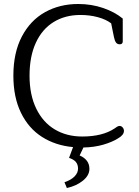

<svg xmlns="http://www.w3.org/2000/svg" viewBox="-20 -727 694 962"><path d="M303 186Q336 175 353.5 157Q371 139 371 118Q371 98 360.5 85Q350 72 326 64L346 10Q258 2 190.5 -41Q123 -84 85 -162Q47 -240 47 -348Q47 -463 89.5 -544Q132 -625 205.5 -666Q279 -707 372 -707Q438 -707 496.5 -687Q555 -667 595 -634V-520Q595 -505 580 -505Q568 -505 561.5 -513.5Q555 -522 551 -541L537 -610Q511 -630 470 -641Q429 -652 383 -652Q306 -652 248.5 -616.5Q191 -581 159.5 -512.5Q128 -444 128 -348Q128 -252 161.5 -183Q195 -114 254.5 -78.5Q314 -43 392 -43Q494 -43 555 -84Q558 -86 565 -91Q572 -96 579 -96Q588 -96 594.5 -88.5Q601 -81 601 -71Q601 -51 572 -34Q542 -15 497 -2Q452 11 398 12L379 52Q428 73 428 119Q428 152 395 178.5Q362 205 315 215Z"/></svg>

Font: Maitree
Style: Regular
Weight: 400
Designer: CadsonDemak Team
Foundry: CadsonDemak
Version: Version 1.000